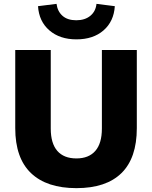

<svg xmlns="http://www.w3.org/2000/svg" viewBox="-20 -964 788 995"><path d="M376 11Q222 11 140.5 -67Q59 -145 59 -300V-705H243V-298Q243 -221 277 -182Q311 -143 376 -143Q440 -143 474 -182Q508 -221 508 -298V-705H689V-300Q689 -145 609.5 -67Q530 11 376 11ZM376 -760Q290 -760 236 -806.5Q182 -853 177 -932L273 -944Q278 -905 304 -882Q330 -859 375 -859Q420 -859 448 -882Q476 -905 480 -944L575 -932Q570 -853 516.5 -806.5Q463 -760 376 -760Z"/></svg>

Font: Nunito Sans 12pt Black
Style: Regular
Weight: 900
Designer: Vernon Adams
Foundry: Vernon Adams
Version: Version 3.101;gftools[0.9.27]